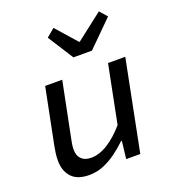

<svg xmlns="http://www.w3.org/2000/svg" viewBox="-138 -856 876 973"><g transform="rotate(-20 300.0 -369.5)"><path d="M178 12Q114 12 83 -21.5Q52 -55 52 -111Q52 -131 54.5 -150Q57 -169 61 -189L121 -489H213L155 -200Q151 -182 148.5 -166.5Q146 -151 146 -136Q146 -103 164.5 -85Q183 -67 216 -67Q261 -67 307 -96Q353 -125 398 -177L460 -489H553L456 0H380L391 -95H387Q359 -68 326 -43.5Q293 -19 256 -3.5Q219 12 178 12ZM305 -576 217 -714 261 -751 359 -640H363L506 -751L541 -711L405 -576Z"/></g></svg>

Font: Source Code Pro ExtraLight Medium
Style: Italic
Weight: 500
Italic angle: -11°
Monospace: yes
Version: Version 1.016;hotconv 1.0.116;makeotfexe 2.5.65601